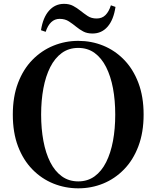

<svg xmlns="http://www.w3.org/2000/svg" viewBox="-20 -975 825 1013"><path d="M196.3 -815.6Q206.5 -882.2 238.4 -918.4Q270.4 -954.7 317.8 -954.7Q345.6 -954.7 365.9 -943.9Q386.1 -933.1 403.6 -919Q422.3 -904.2 442.1 -890.8Q461.9 -877.4 489.8 -877.4Q518.8 -877.4 536.8 -895.8Q554.8 -914.1 565.1 -947L589.3 -938.5Q579.5 -871.2 548.1 -834.7Q516.6 -798.2 468.2 -798.2Q439.4 -798.2 419.4 -808.9Q399.4 -819.6 382.7 -833.4Q364.7 -848.2 344 -861.8Q323.4 -875.5 294.5 -875.5Q268.9 -875.5 250.4 -858.1Q231.9 -840.8 220.9 -807.1ZM392.9 18.6Q324.2 18.6 261.8 -6.5Q199.5 -31.6 151.1 -81Q102.7 -130.4 75.1 -202.8Q47.6 -275.2 47.6 -370.5Q47.6 -464.8 75.1 -537.3Q102.7 -609.9 151.1 -659.3Q199.5 -708.6 261.8 -734Q324.2 -759.4 392.9 -759.4Q462.5 -759.4 524.4 -734.3Q586.3 -709.2 634.4 -659.8Q682.6 -610.4 710.1 -537.9Q737.7 -465.3 737.7 -370.5Q737.7 -276.2 710.1 -203.4Q682.6 -130.6 634.4 -81.3Q586.3 -31.9 524.4 -6.6Q462.5 18.6 392.9 18.6ZM392.9 -18Q442.6 -18 479.3 -44.8Q515.9 -71.5 540 -119.4Q564.1 -167.3 576.1 -231.5Q588 -295.6 588 -370.5Q588 -445.3 576.1 -509.2Q564.1 -573 540 -620.8Q515.9 -668.7 479.3 -695.5Q442.6 -722.2 392.9 -722.2Q343.1 -722.2 306.2 -695.5Q269.3 -668.7 245.1 -620.8Q220.9 -573 209 -509.2Q197 -445.3 197 -370.5Q197 -295.6 209 -231.5Q220.9 -167.3 245.1 -119.4Q269.3 -71.5 306.2 -44.8Q343.1 -18 392.9 -18Z"/></svg>

Font: Source Han Serif JP VF
Style: Regular
Weight: 250
Designer: Ryoko NISHIZUKA 西塚涼子 (kana & ideographs); Frank Grießhammer (Latin, Greek & Cyrillic); Wenlong ZHANG 张文龙 (bopomofo); San
Foundry: Adobe
Version: Version 2.001;hotconv 1.1.0;makeotfexe 2.6.0